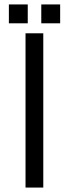

<svg xmlns="http://www.w3.org/2000/svg" viewBox="-20 -845 313 865"><path d="M20 -740V-825H105V-740ZM95 0V-695H175V0ZM166 -740V-825H251V-740Z"/></svg>

Font: Coval
Style: ExtraLight
Weight: 250
Foundry: Context Ltd
Version: Version 001.000